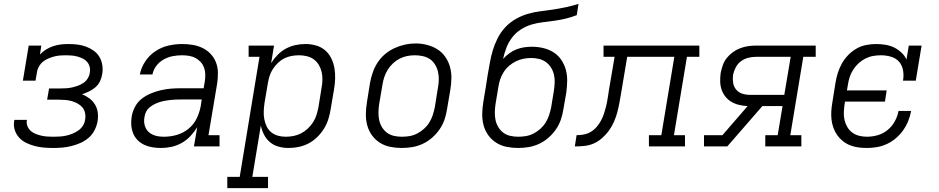

<svg xmlns="http://www.w3.org/2000/svg" viewBox="-20 -755 4840 990"><path d="M255 8Q231 8 206.5 6Q182 4 159.5 -2Q137 -8 116 -18Q95 -28 79.5 -44.5Q64 -61 56.5 -83.5Q49 -106 53 -130Q53 -132 53.5 -134Q54 -136 55 -137H119Q119 -136 119 -135Q119 -134 118 -133Q116 -118 122 -103.5Q128 -89 139 -79.5Q150 -70 164 -64.5Q178 -59 193 -55.5Q208 -52 223.5 -51Q239 -50 255 -50Q271 -50 287.5 -51Q304 -52 320.5 -55.5Q337 -59 353 -65.5Q369 -72 383.5 -82Q398 -92 407.5 -107Q417 -122 419 -139Q422 -156 418.5 -172.5Q415 -189 405 -201Q395 -213 380.5 -221Q366 -229 350.5 -233.5Q335 -238 318 -239.5Q301 -241 284 -241H223L233 -299H293Q308 -299 323 -300Q338 -301 353 -304.5Q368 -308 383 -313.5Q398 -319 411 -328Q424 -337 432.5 -351Q441 -365 443 -380Q446 -395 442.5 -409.5Q439 -424 430 -435Q421 -446 408 -452.5Q395 -459 381 -463Q367 -467 352 -468.5Q337 -470 322 -470Q307 -470 291.5 -469Q276 -468 260.5 -464Q245 -460 230.5 -454Q216 -448 203 -438Q190 -428 181.5 -413.5Q173 -399 171 -384L163 -339H98L128 -520H193L186 -474Q200 -489 218 -500Q236 -511 256 -517.5Q276 -524 295.5 -526Q315 -528 334 -528Q358 -528 381 -525Q404 -522 425 -514Q446 -506 464 -493Q482 -480 493 -461Q504 -442 507.5 -419Q511 -396 507 -373Q504 -354 495.5 -336Q487 -318 472 -305Q457 -292 439 -283.5Q421 -275 403 -269Q423 -261 440.5 -248Q458 -235 469.5 -216.5Q481 -198 484 -175Q487 -152 483 -129Q479 -106 467.5 -83.5Q456 -61 437 -44.5Q418 -28 395 -18Q372 -8 348.5 -2Q325 4 301.5 6Q278 8 255 8Z M811 8Q788 8 766 4.5Q744 1 724.5 -8Q705 -17 690 -32Q675 -47 667 -66.5Q659 -86 657 -108.5Q655 -131 659 -154Q663 -179 676 -204Q689 -229 711 -246Q733 -263 758.5 -273.5Q784 -284 810 -290Q836 -296 862 -298Q888 -300 914 -300H1030L1036 -335Q1039 -354 1038.5 -372Q1038 -390 1032 -406.5Q1026 -423 1014.5 -435.5Q1003 -448 988 -456Q973 -464 955 -467Q937 -470 919 -470Q895 -470 871 -465.5Q847 -461 825 -449Q803 -437 787 -416.5Q771 -396 766 -371H701Q708 -407 729 -438.5Q750 -470 781.5 -491Q813 -512 848.5 -520Q884 -528 919 -528Q947 -528 974 -523.5Q1001 -519 1024.5 -507.5Q1048 -496 1066 -477Q1084 -458 1093.5 -433.5Q1103 -409 1103.5 -381.5Q1104 -354 1100 -326L1055 -58H1112V0H980L997 -99Q982 -75 962 -53.5Q942 -32 917 -18Q892 -4 865 2Q838 8 811 8ZM826 -50Q859 -50 892 -59.5Q925 -69 952 -91Q979 -113 994 -144Q1009 -175 1015 -208L1020 -242H914Q900 -242 886 -241.5Q872 -241 858.5 -239.5Q845 -238 831 -235.5Q817 -233 803 -228.5Q789 -224 776 -217.5Q763 -211 751.5 -201.5Q740 -192 733.5 -179Q727 -166 725 -152Q722 -137 723.5 -122.5Q725 -108 731 -95.5Q737 -83 747 -74Q757 -65 770 -59.5Q783 -54 797.5 -52Q812 -50 826 -50Z M1152 215V157H1216L1318 -462H1262V-520H1393L1378 -429Q1392 -452 1411.5 -472Q1431 -492 1454.5 -504.5Q1478 -517 1503.5 -522.5Q1529 -528 1555 -528Q1583 -528 1609.5 -520.5Q1636 -513 1656 -496Q1676 -479 1688 -454.5Q1700 -430 1704.5 -403.5Q1709 -377 1708 -348.5Q1707 -320 1702 -292L1685 -192Q1681 -166 1673 -140.5Q1665 -115 1650.5 -91.5Q1636 -68 1615.5 -48Q1595 -28 1571 -15.5Q1547 -3 1520.5 2.5Q1494 8 1468 8Q1441 8 1416 1Q1391 -6 1372 -22Q1353 -38 1341.5 -60.5Q1330 -83 1325 -108L1281 157H1362V215ZM1453 -50Q1474 -50 1494 -54Q1514 -58 1532.5 -67.5Q1551 -77 1567 -92Q1583 -107 1594.5 -125Q1606 -143 1612 -162.5Q1618 -182 1622 -202L1638 -302Q1642 -322 1642.5 -343Q1643 -364 1638.5 -383.5Q1634 -403 1624 -420Q1614 -437 1598.5 -448.5Q1583 -460 1563 -465Q1543 -470 1522 -470Q1503 -470 1483.5 -466.5Q1464 -463 1446 -454Q1428 -445 1413 -430.5Q1398 -416 1387 -399Q1376 -382 1370 -363Q1364 -344 1361 -325L1344 -225Q1341 -204 1340 -183Q1339 -162 1342.5 -142Q1346 -122 1354.5 -104Q1363 -86 1378 -73.5Q1393 -61 1412.5 -55.5Q1432 -50 1453 -50Z M2051 8Q2021 8 1991.5 2Q1962 -4 1938 -19.5Q1914 -35 1897.5 -58Q1881 -81 1873.5 -109Q1866 -137 1866.5 -167.5Q1867 -198 1872 -228L1888 -328Q1893 -355 1902 -381.5Q1911 -408 1927 -432.5Q1943 -457 1965.5 -476Q1988 -495 2014.5 -507Q2041 -519 2068 -525Q2095 -531 2123 -531Q2153 -531 2182 -523.5Q2211 -516 2235 -501Q2259 -486 2275.5 -462.5Q2292 -439 2300 -411Q2308 -383 2307.5 -352.5Q2307 -322 2302 -292L2285 -192Q2281 -165 2272 -138.5Q2263 -112 2246.5 -88Q2230 -64 2207.5 -44.5Q2185 -25 2159 -13Q2133 -1 2105.5 3.5Q2078 8 2051 8ZM2052 -50Q2073 -50 2093 -53.5Q2113 -57 2132 -67Q2151 -77 2167 -91.5Q2183 -106 2194 -124Q2205 -142 2211.5 -162Q2218 -182 2222 -202L2238 -302Q2242 -323 2242.5 -344Q2243 -365 2238.5 -384.5Q2234 -404 2223.5 -421.5Q2213 -439 2197 -450Q2181 -461 2160.5 -465.5Q2140 -470 2119 -470Q2099 -470 2079 -466Q2059 -462 2040.5 -452.5Q2022 -443 2006 -428Q1990 -413 1979 -395Q1968 -377 1961.5 -357.5Q1955 -338 1952 -318L1935 -218Q1932 -198 1931.5 -177Q1931 -156 1935 -136.5Q1939 -117 1949.5 -99.5Q1960 -82 1975.5 -70.5Q1991 -59 2011 -54.5Q2031 -50 2052 -50Z M2651 8Q2621 8 2591.5 2Q2562 -4 2538 -19.5Q2514 -35 2497.5 -58Q2481 -81 2473.5 -109Q2466 -137 2466.5 -167.5Q2467 -198 2472 -228L2486 -313Q2488 -326 2490 -339Q2492 -352 2494 -365Q2500 -397 2505.5 -429.5Q2511 -462 2520.5 -494Q2530 -526 2545.5 -557Q2561 -588 2584.5 -613.5Q2608 -639 2638.5 -656.5Q2669 -674 2701.5 -683.5Q2734 -693 2767 -697Q2800 -701 2833 -706Q2866 -711 2898.5 -718Q2931 -725 2963 -735L2954 -677Q2926 -666 2897 -659Q2868 -652 2838.5 -648Q2809 -644 2779.5 -640.5Q2750 -637 2721 -628.5Q2692 -620 2665.5 -603Q2639 -586 2620.5 -561.5Q2602 -537 2591 -508.5Q2580 -480 2574 -451Q2588 -467 2606 -480Q2624 -493 2643 -500.5Q2662 -508 2682.5 -511Q2703 -514 2723 -514Q2753 -514 2782 -507Q2811 -500 2834.5 -485Q2858 -470 2874 -446.5Q2890 -423 2897.5 -395.5Q2905 -368 2904.5 -338Q2904 -308 2900 -278L2885 -192Q2881 -165 2872 -138.5Q2863 -112 2846.5 -88Q2830 -64 2807.5 -44.5Q2785 -25 2759 -13Q2733 -1 2705.5 3.5Q2678 8 2651 8ZM2652 -50Q2673 -50 2693 -53.5Q2713 -57 2732 -67Q2751 -77 2767 -91.5Q2783 -106 2794 -124Q2805 -142 2811.5 -162Q2818 -182 2822 -202L2836 -287Q2839 -308 2840 -329Q2841 -350 2836.5 -369.5Q2832 -389 2821.5 -406Q2811 -423 2795.5 -434.5Q2780 -446 2760 -451Q2740 -456 2719 -456Q2699 -456 2679 -452Q2659 -448 2640.5 -439Q2622 -430 2605.5 -416Q2589 -402 2577.5 -384Q2566 -366 2559.5 -347Q2553 -328 2550 -308L2535 -218Q2532 -198 2531.5 -177Q2531 -156 2535 -136.5Q2539 -117 2549.5 -99.5Q2560 -82 2575.5 -70.5Q2591 -59 2611 -54.5Q2631 -50 2652 -50Z M2944 0 2953 -58Q2972 -58 2990.5 -61.5Q3009 -65 3026 -75Q3043 -85 3056 -100Q3069 -115 3078.5 -132.5Q3088 -150 3094 -168Q3100 -186 3104.5 -204Q3109 -222 3112 -240.5Q3115 -259 3118 -277V-279Q3118 -279 3118 -279Q3118 -279 3118 -280L3149 -462H3092V-520H3586V-462H3522L3455 -58H3512V0H3326V-58H3390L3457 -462H3214L3182 -271Q3178 -247 3173.5 -223Q3169 -199 3162.5 -174.5Q3156 -150 3145.5 -126.5Q3135 -103 3120 -82Q3105 -61 3084.5 -43Q3064 -25 3041 -15Q3018 -5 2993 -2.5Q2968 0 2944 0Z M3610 0V-58H3705L3835 -208Q3813 -209 3791.5 -214Q3770 -219 3752 -229.5Q3734 -240 3721 -256Q3708 -272 3701 -292Q3694 -312 3693.5 -334Q3693 -356 3696 -379Q3700 -399 3707 -419Q3714 -439 3727.5 -456Q3741 -473 3759 -486Q3777 -499 3797 -506.5Q3817 -514 3837.5 -517Q3858 -520 3878 -520H4186V-462H4122L4055 -58H4112V0H3926V-58H3990L4015 -208H3911L3730 0ZM3846 -266H4024L4057 -462H3878Q3858 -462 3838 -457Q3818 -452 3801 -439.5Q3784 -427 3774 -408Q3764 -389 3760 -370Q3757 -349 3760 -329Q3763 -309 3775 -294Q3787 -279 3806 -272.5Q3825 -266 3846 -266Z M4450 8Q4427 8 4405 5Q4383 2 4363 -6Q4343 -14 4326 -27.5Q4309 -41 4297 -58Q4285 -75 4277.5 -95.5Q4270 -116 4267.5 -138Q4265 -160 4266.5 -182.5Q4268 -205 4272 -228L4288 -328Q4292 -354 4300 -379Q4308 -404 4321 -427.5Q4334 -451 4353.5 -471Q4373 -491 4396.5 -504.5Q4420 -518 4446.5 -523Q4473 -528 4498 -528Q4522 -528 4546 -524Q4570 -520 4590.5 -510Q4611 -500 4628 -484Q4645 -468 4654 -448L4666 -520H4732L4702 -339H4636Q4641 -365 4636.5 -391.5Q4632 -418 4616 -436.5Q4600 -455 4574.5 -462.5Q4549 -470 4523 -470Q4503 -470 4482.5 -466.5Q4462 -463 4443 -453.5Q4424 -444 4407.5 -429Q4391 -414 4379.5 -396Q4368 -378 4361.5 -358.5Q4355 -339 4352 -318L4347 -289H4552L4543 -231H4337L4335 -218Q4332 -198 4331 -177Q4330 -156 4334.5 -136.5Q4339 -117 4349 -100Q4359 -83 4374.5 -71.5Q4390 -60 4409.5 -55Q4429 -50 4450 -50Q4478 -50 4506 -58Q4534 -66 4556.5 -84.5Q4579 -103 4593.5 -129Q4608 -155 4613 -183H4678Q4673 -156 4663 -131Q4653 -106 4637 -83.5Q4621 -61 4599.5 -42.5Q4578 -24 4553 -12.5Q4528 -1 4502 3.5Q4476 8 4450 8Z"/></svg>

Font: Iosevka Etoile Light Oblique
Style: Regular
Weight: 300
Italic angle: -9°
Designer: Belleve Invis
Foundry: Belleve Invis
Version: Version 15.5.2; ttfautohint (v1.8.4)